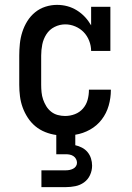

<svg xmlns="http://www.w3.org/2000/svg" viewBox="-20 -548 540 788"><path d="M150 220V151H250Q258 151 265.5 149.5Q273 148 280 144.5Q287 141 291.5 134.5Q296 128 296 120Q296 112 292 104.5Q288 97 281 92.5Q274 88 266 86.5Q258 85 250 85H211V6Q188 3 165.5 -6Q143 -15 125 -30Q107 -45 94 -65Q81 -85 73 -107Q65 -129 62 -152.5Q59 -176 59 -200V-320Q59 -344 61.5 -368.5Q64 -393 71.5 -416.5Q79 -440 92 -461Q105 -482 124 -497.5Q143 -513 166.5 -520.5Q190 -528 214 -528Q236 -528 256.5 -522.5Q277 -517 295.5 -505.5Q314 -494 328.5 -478.5Q343 -463 354 -444V-520H433V-339H354Q354 -360 346 -380.5Q338 -401 323.5 -416Q309 -431 289 -439.5Q269 -448 248 -448Q225 -448 204 -437.5Q183 -427 170.5 -407.5Q158 -388 153.5 -365.5Q149 -343 149 -320V-200Q149 -185 150.5 -169.5Q152 -154 157 -139.5Q162 -125 170 -112Q178 -99 190 -89.5Q202 -80 217 -76Q232 -72 247 -72Q268 -72 287.5 -79.5Q307 -87 320.5 -102.5Q334 -118 339.5 -138Q345 -158 345 -179V-180H435V-178Q435 -146 426 -114.5Q417 -83 397.5 -57.5Q378 -32 349.5 -16Q321 0 289 5V48Q303 51 316.5 58Q330 65 339.5 76.5Q349 88 353.5 102.5Q358 117 358 132Q358 152 349.5 170.5Q341 189 325 200.5Q309 212 289.5 216Q270 220 250 220Z"/></svg>

Font: Iosevka Curly Slab Medium
Style: Regular
Weight: 500
Monospace: yes
Designer: Belleve Invis
Foundry: Belleve Invis
Version: Version 22.1.2; ttfautohint (v1.8.4)